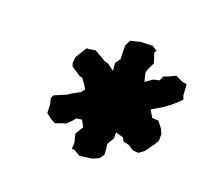

<svg xmlns="http://www.w3.org/2000/svg" viewBox="-72 -781 557 517"><g transform="rotate(20 206.0 -522.0)"><path d="M201 -349 182 -360H175L176 -379L172 -392L170 -402L178 -415L184 -425L174 -443L158 -441L151 -432L138 -419L125 -415L109 -409L95 -416L80 -428L79 -453L75 -469L79 -478L97 -486L112 -492L126 -501L146 -512L154 -522L147 -534L136 -549L128 -551L101 -569L98 -578L100 -596L120 -628H127L144 -631L166 -619L175 -613L188 -609L195 -604L207 -595L206 -610L205 -617L216 -632L215 -649V-671L223 -687L235 -690L252 -694L285 -695L299 -686L295 -679L304 -652L294 -631L291 -621L294 -608L297 -596L317 -610L334 -614L340 -627L355 -633L372 -641L383 -636L394 -631L406 -629L408 -598L412 -587L404 -579L392 -568L382 -560L368 -550L355 -542L338 -532L343 -524L350 -512L368 -511L382 -493L388 -480V-461L380 -447L362 -422L347 -411L331 -412L316 -422L299 -426L294 -436L272 -442V-425L260 -405L262 -393L263 -375L254 -362L236 -354Z"/></g></svg>

Font: Winky Rough
Style: Italic
Weight: 400
Italic angle: -8.97852°
Designer: Simon Atzbach
Foundry: typofactur
Version: Version 1.206